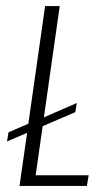

<svg xmlns="http://www.w3.org/2000/svg" viewBox="-20 -610 347 630"><path d="M44 0 69 -174 3 -146 8 -176 73 -204 128 -590H176L124 -225L232 -272L227 -242L120 -196L97 -35H271L265 0Z"/></svg>

Font: Alumni Sans Light
Style: Italic
Weight: 300
Italic angle: -8°
Version: Version 1.016